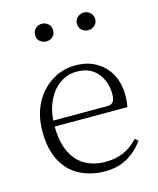

<svg xmlns="http://www.w3.org/2000/svg" viewBox="-116 -841 767 935"><g transform="rotate(-15 268.0 -373.0)"><path d="M298 14Q227 14 171 -15Q115 -44 83.5 -103.5Q52 -163 52 -252Q52 -334 84.5 -394.5Q117 -455 171 -488.5Q225 -522 289 -522Q351 -522 395.5 -495.5Q440 -469 464 -423.5Q488 -378 488 -320Q488 -283 482 -260H82V-290H387Q411 -290 419.5 -302.5Q428 -315 428 -341Q428 -404 391.5 -447.5Q355 -491 288 -491Q240 -491 201 -463Q162 -435 139 -383.5Q116 -332 116 -263Q116 -183 141 -131Q166 -79 210 -54.5Q254 -30 311 -30Q364 -30 404.5 -48Q445 -66 477 -102L492 -88Q459 -41 411 -13.5Q363 14 298 14ZM184 -671Q166 -671 152.5 -683Q139 -695 139 -715Q139 -735 152.5 -747.5Q166 -760 184 -760Q203 -760 216.5 -747.5Q230 -735 230 -715Q230 -695 216.5 -683Q203 -671 184 -671ZM397 -671Q378 -671 364 -683Q350 -695 350 -715Q350 -735 364 -747.5Q378 -760 397 -760Q414 -760 428 -747.5Q442 -735 442 -715Q442 -695 428 -683Q414 -671 397 -671Z"/></g></svg>

Font: Noto Serif JP ExtraLight
Style: Regular
Weight: 200
Designer: Ryoko NISHIZUKA  (kana & ideographs); Frank Grießhammer (Latin, Greek & Cyrillic); Wenlong ZHANG  (bopomofo); Sandoll Co
Foundry: Adobe
Version: Version 2.002-H1;hotconv 1.1.0;makeotfexe 2.6.0